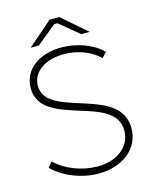

<svg xmlns="http://www.w3.org/2000/svg" viewBox="-129 -956 830 1048"><g transform="rotate(-15 286.5 -431.5)"><path d="M115 -751H162L273 -842H291L401 -751H449L309 -872H255ZM298 9C430 9 533 -67 533 -185C533 -302 431 -345 329 -378C216 -415 99 -442 99 -538C99 -616 172 -670 280 -670C356 -670 431 -643 480 -594L506 -623C454 -676 365 -709 276 -709C152 -709 58 -643 58 -536C58 -418 177 -384 289 -348C393 -316 492 -283 492 -182C492 -92 413 -30 301 -30C216 -30 121 -65 65 -122L40 -93C102 -29 204 9 298 9Z"/></g></svg>

Font: Fixel Display ExtraLight
Style: Regular
Weight: 200
Designer: AlfaBravo + MacPaw
Foundry: Kyrylo Tkachov, Marchela Mozhyna, Serhii Makarenko, Maria Weinstein, Zakhar Kryvoshyya
Version: Version 1.211